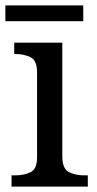

<svg xmlns="http://www.w3.org/2000/svg" viewBox="-20 -695 360 715"><path d="M23 0V-42H36Q69 -42 93.5 -53.5Q118 -65 118 -109V-426Q118 -470 93.5 -482Q69 -494 36 -494H33V-536H212V-114Q212 -67 236 -54.5Q260 -42 294 -42H307V0ZM0 -616V-675H290V-616Z"/></svg>

Font: Noto Serif Grantha
Style: Regular
Weight: 400
Designer: Monotype Design Team
Foundry: Monotype Imaging Inc.
Version: Version 2.004; ttfautohint (v1.8.4.7-5d5b)